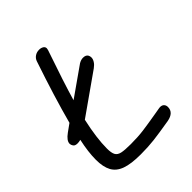

<svg xmlns="http://www.w3.org/2000/svg" viewBox="-200 -814 926 926"><g transform="rotate(-45 263.0 -351.0)"><path d="M443 -95Q457 -95 464 -87.5Q471 -80 471 -68Q471 -30 422 -21Q351 -9 309 -4Q267 1 217 1Q151 1 114 -12.5Q77 -26 61 -55.5Q45 -85 45 -134Q45 -186 60 -255Q48 -252 39 -252Q22 -252 16 -261Q10 -270 10 -278Q10 -299 42 -322L81 -350Q118 -489 180 -672Q185 -686 197.5 -694.5Q210 -703 227 -703Q239 -703 248.5 -697.5Q258 -692 258 -681Q258 -679 256 -671Q199 -506 172 -413L320 -517Q335 -526 349 -526Q368 -526 375 -514Q379 -507 379 -498Q379 -487 371.5 -475Q364 -463 350 -453L144 -308Q121 -205 121 -134Q121 -105 128.5 -91Q136 -77 156 -72.5Q176 -68 218 -68Q266 -68 304 -73Q342 -78 400 -88L435 -94Z"/></g></svg>

Font: Mali
Style: Italic
Weight: 400
Italic angle: -10°
Version: Version 1.000; ttfautohint (v1.6)